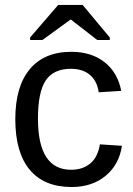

<svg xmlns="http://www.w3.org/2000/svg" viewBox="-20 -748 540 778"><path d="M133.8 -267.1Q133.8 -60.1 268.1 -60.1Q315.4 -60.1 345.9 -85.7Q376.5 -111.3 384.8 -163.1L474.1 -157.2Q462.9 -81.1 408 -35.6Q353 9.8 270 9.8Q158.7 9.8 100.3 -60.3Q42 -130.4 42 -265.1Q42 -397.5 100.8 -467.8Q159.7 -538.1 269 -538.1Q350.1 -538.1 403.6 -496.1Q457 -454.1 471.2 -379.9L379.9 -374Q374 -418.5 345.2 -443.8Q316.4 -469.2 267.1 -469.2Q196.8 -469.2 165.3 -422.1Q133.8 -375 133.8 -267.1ZM314.9 -728 424.8 -596.2V-585.9H374L267.1 -668.9H266.1L151.9 -585.9H102.1V-596.2L215.8 -728Z"/></svg>

Font: Libra Sans Modern
Style: Regular
Weight: 400
Foundry: Stefan Peev, Context Ltd
Version: Version 1.000